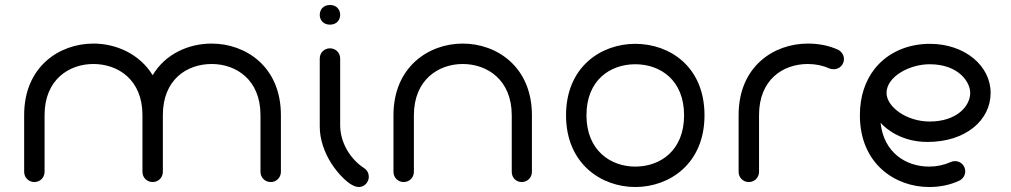

<svg xmlns="http://www.w3.org/2000/svg" viewBox="-20 -731 4058 771"><path d="M593 0C616 0 634 -18 634 -41V-269C634 -411 730 -474 830 -474C928 -474 1026 -411 1026 -269V-41C1026 -18 1044 0 1067 0C1090 0 1108 -18 1108 -41V-269C1108 -464 966 -556 830 -556C738 -556 644 -515 593 -429C541 -514 447 -556 355 -556C219 -556 77 -464 77 -269V-41C77 -18 95 0 118 0C141 0 159 -18 159 -41V-269C159 -411 257 -474 355 -474C454 -474 552 -411 552 -269V-41C552 -18 570 0 593 0Z M1264 -223C1264 -170 1283 -118 1311 -74C1334 -38 1384 20 1421 20C1444 20 1461 0 1461 -21C1461 -34 1455 -48 1442 -56C1385 -93 1346 -160 1346 -228V-496C1346 -519 1328 -537 1305 -537C1282 -537 1264 -519 1264 -496ZM1264 -671C1264 -652 1277 -632 1305 -632C1333 -632 1346 -652 1346 -671C1346 -691 1333 -711 1305 -711C1277 -711 1264 -691 1264 -671Z M2116 -268C2116 -463 1975 -556 1838 -556C1702 -556 1560 -463 1560 -268V-41C1560 -18 1578 0 1601 0C1624 0 1642 -18 1642 -41V-268C1642 -410 1740 -474 1838 -474C1937 -474 2035 -410 2035 -268V-41C2035 -18 2052 0 2075 0C2098 0 2116 -18 2116 -41Z M2531 20C2668 20 2809 -73 2809 -268C2809 -463 2670 -555 2531 -555C2394 -555 2253 -463 2253 -268C2253 -73 2395 20 2531 20ZM2531 -62C2433 -62 2335 -126 2335 -268C2335 -410 2431 -473 2531 -473C2631 -473 2727 -410 2727 -268C2727 -126 2631 -62 2531 -62Z M3028 -269C3028 -411 3124 -474 3224 -474C3255 -474 3284 -468 3311 -456C3316 -454 3321 -453 3328 -453C3351 -453 3369 -471 3369 -494C3369 -510 3359 -524 3346 -531C3309 -548 3268 -556 3224 -556C3087 -556 2946 -464 2946 -269V-41C2946 -18 2964 0 2987 0C3010 0 3028 -18 3028 -41Z M3713 -473C3830 -473 3876 -401 3876 -358C3876 -305 3822 -243 3713 -243C3620 -243 3540 -302 3540 -358C3540 -422 3630 -473 3713 -473ZM3433 -268C3433 -73 3575 20 3711 20C3754 20 3794 12 3831 -5C3846 -12 3856 -26 3856 -43C3856 -66 3838 -84 3815 -84C3808 -84 3804 -83 3797 -80C3770 -68 3741 -62 3711 -62C3619 -62 3529 -117 3516 -238C3539 -212 3602 -161 3704 -161C3859 -161 3958 -249 3958 -358C3958 -467 3854 -555 3714 -555C3626 -555 3544 -521 3491 -453C3455 -406 3433 -345 3433 -268Z"/></svg>

Font: Fabada
Style: Regular
Weight: 400
Designer: deFharo
Foundry: deFharo.com
Version: Version 4.000 2011 initial release